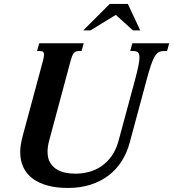

<svg xmlns="http://www.w3.org/2000/svg" viewBox="-20 -933 872 964"><path d="M630.9 -215.8Q617.2 -164.6 590.3 -122.8Q563.5 -81.1 524.4 -51.5Q485.4 -22 434.3 -5.6Q383.3 10.7 321.3 10.7Q265.1 10.7 220.7 -1Q176.3 -12.7 145.3 -35.4Q114.3 -58.1 97.9 -91.8Q81.5 -125.5 81.5 -169.4Q81.5 -203.6 92.8 -246.1L194.8 -624.5Q197.8 -635.7 199.5 -644Q201.2 -652.3 201.2 -658.7Q201.2 -668.5 196.3 -672.6Q191.4 -676.8 180.7 -676.8H166L176.8 -715.8H400.4L389.6 -676.8H375Q366.2 -676.8 360.1 -673.8Q354 -670.9 349.4 -664.8Q344.7 -658.7 341.1 -648.7Q337.4 -638.7 333.5 -624L227.1 -228Q222.7 -211.9 220.7 -198Q218.8 -184.1 218.8 -171.4Q218.8 -139.6 230.5 -118.7Q242.2 -97.7 261.7 -84.7Q281.2 -71.8 306.4 -66.4Q331.5 -61 358.9 -61Q394 -61 427.5 -70.1Q460.9 -79.1 489.7 -98.9Q518.6 -118.7 540.8 -149.9Q563 -181.2 575.2 -226.1L657.7 -531.2Q668.9 -573.2 674.6 -600.6Q680.2 -627.9 680.2 -644Q680.2 -663.6 672.4 -670.2Q664.6 -676.8 648.9 -676.8H633.8L644.5 -715.8H829.6L818.8 -676.8H801.8Q787.6 -676.8 777.1 -671.1Q766.6 -665.5 757.1 -649.9Q747.6 -634.3 737.8 -605.5Q728 -576.7 715.8 -530.8ZM530.8 -913.1H622.1L684.1 -780.3H647.5L561.5 -858.4L434.1 -780.3H397.9Z"/></svg>

Font: Arian AMU Serif
Style: Bold Italic
Weight: 700
Italic angle: -15°
Designer: Ruben Hakobyan (Tarumian)
Foundry: Ruben Hakobyan (Tarumian)
Version: Version 1.002